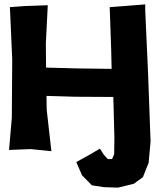

<svg xmlns="http://www.w3.org/2000/svg" viewBox="-20 -690 727 881"><path d="M25.4 -657.2 36.1 -418 34.2 -149.4 21.5 -2 121.1 -5.9 215.8 3.9 194.3 -186.5 193.4 -250 324.2 -246.1 500 -245.1 504.9 -58.6 503.9 17.6 494.1 40H474.6L456.1 19.5L438.5 -7.8L391.6 19.5L330.1 53.7L356.4 114.3L401.4 160.2L457 168.9L521.5 170.9L593.8 153.3L635.7 123L662.1 56.6L670.9 -41L659.2 -359.4L646.5 -639.6V-669.9L548.8 -662.1L483.4 -657.2L490.2 -460L492.2 -374L337.9 -376L191.4 -379.9L190.4 -490.2L199.2 -666L90.8 -662.1Z"/></svg>

Font: MaokenAssortedSans-Lite
Style: Lite
Weight: 400
Version: Version 1.400